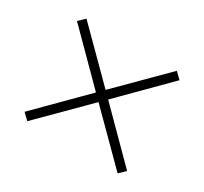

<svg xmlns="http://www.w3.org/2000/svg" viewBox="-105 -665 809 762"><g transform="rotate(30 300.0 -284.0)"><path d="M93 -49 65 -76 272 -284 65 -492 93 -519 300 -312 507 -519 535 -492 328 -284 535 -76 507 -49 300 -256Z"/></g></svg>

Font: Mulish ExtraLight ExtraLight
Style: Regular
Weight: 250
Version: Version 3.603